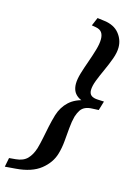

<svg xmlns="http://www.w3.org/2000/svg" viewBox="-208 -779 658 978"><g transform="rotate(15 121.0 -290.0)"><path d="M322 -314.5 307.5 -266 274.5 -264.5Q252.5 -264 237.5 -257.2Q222.5 -250.5 213.2 -236.8Q204 -223 197 -201.5Q189.5 -173.5 186.5 -138.5Q183.5 -103.5 180.2 -67.2Q177 -31 167.5 1Q153 51.5 106.5 88.5Q60 125.5 -23.5 132L-80 136.5L-70.5 88.5L-36.5 85.5Q3.5 82 24.5 60.2Q45.5 38.5 57 1.5Q64.5 -25 70.5 -55.2Q76.5 -85.5 83.2 -117.8Q90 -150 99.5 -182.5Q113.5 -228 145.5 -257.5Q177.5 -287 232 -297L228.5 -285Q203.5 -291.5 188.5 -303Q173.5 -314.5 167 -330.2Q160.5 -346 160.5 -365.5Q160.5 -389.5 170.2 -422.2Q180 -455 192.8 -490.5Q205.5 -526 215.2 -559.2Q225 -592.5 225 -616.5Q225 -639 215.8 -652.2Q206.5 -665.5 185 -669.5L162 -673.5L180.5 -717L219 -712Q270 -705 296.2 -672.8Q322.5 -640.5 322.5 -599.5Q322.5 -572.5 310.5 -539.2Q298.5 -506 282.8 -471.8Q267 -437.5 255 -406.8Q243 -376 243 -353.5Q243 -335.5 254.2 -326.2Q265.5 -317 289.5 -316Z"/></g></svg>

Font: Newsreader 16pt 16pt
Style: Bold Italic
Weight: 700
Italic angle: -17°
Version: Version 1.003